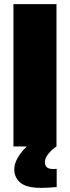

<svg xmlns="http://www.w3.org/2000/svg" viewBox="-20 -708 338 928"><path d="M254 108V196Q214 200 178 200Q108 200 78.5 175Q49 150 49 110Q49 84 65.5 55Q82 26 109 0H45V-688H253V0Q233 12 215 34Q197 56 197 75Q197 91 206 100Q215 109 239 109Z"/></svg>

Font: Saira Semi Condensed Black
Style: Regular
Weight: 900
Width: 4
Designer: Hector Gatti with collaboration of the Omnibus-Type team
Foundry: Omnibus-Type
Version: Version 1.001; ttfautohint (v1.8)